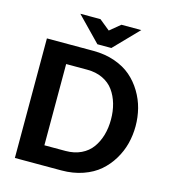

<svg xmlns="http://www.w3.org/2000/svg" viewBox="-127 -987 965 1089"><g transform="rotate(15 355.5 -443.0)"><path d="M62 0V-702.1H335Q403.3 -702.1 460.7 -682.1Q518.1 -662.1 557.4 -628.2Q596.7 -594.2 624 -548.8Q651.4 -503.4 664.1 -453.6Q676.8 -403.8 676.8 -351.1Q676.8 -298.3 664.1 -248.5Q651.4 -198.7 624 -153.3Q596.7 -107.9 557.4 -74Q518.1 -40 460.7 -20Q403.3 0 335 0ZM205.1 -589.8V-112.8H329.1Q380.4 -112.8 420.2 -131.8Q460 -150.9 483.9 -184.1Q507.8 -217.3 520 -259.5Q532.2 -301.8 532.2 -351.1Q532.2 -400.4 520 -442.9Q507.8 -485.4 483.9 -518.6Q460 -551.8 420.2 -570.8Q380.4 -589.8 329.1 -589.8ZM566.9 -886.2 429.2 -744.1H347.2L209 -886.2H327.1L389.2 -835.9L450.2 -886.2Z"/></g></svg>

Font: LT Superior
Style: Bold
Weight: 400
Designer: Daniel Lyons
Foundry: LyonsType
Version: Version 1.000